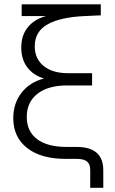

<svg xmlns="http://www.w3.org/2000/svg" viewBox="-20 -748 541 904"><path d="M404.8 136.2V53.2Q404.8 24.9 389.9 12.5Q375 0 340.3 0H288.1Q173.3 0 107.9 -51Q42.5 -102.1 42.5 -191.9Q42.5 -261.7 81.8 -311.8Q121.1 -361.8 187.5 -378.4Q138.2 -392.6 109.1 -430.2Q80.1 -467.8 80.1 -523.9Q80.1 -582 111.3 -620.1Q142.6 -658.2 197.3 -672.4H82V-727.5H454.6V-675.8L380.4 -672.4Q265.1 -667.5 204.3 -633.5Q143.6 -599.6 143.6 -530.3Q143.6 -471.7 185.3 -437.5Q227.1 -403.3 302.2 -403.3H413.6V-345.7H295.9Q206.5 -345.7 156.2 -306.4Q106 -267.1 106 -197.3Q106 -129.9 154.5 -93Q203.1 -56.2 293.9 -56.2H340.3Q466.3 -56.2 466.3 53.2V136.2Z"/></svg>

Font: Inter Display Light
Style: Regular
Weight: 300
Designer: Rasmus Andersson
Foundry: rsms
Version: Version 4.000;git-a52131595